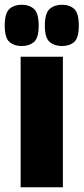

<svg xmlns="http://www.w3.org/2000/svg" viewBox="-68 -789 352 809"><path d="M19 0V-550H197V0ZM193 -595Q162 -595 141.5 -612Q121 -629 121 -681Q121 -734 141.5 -751.5Q162 -769 193 -769Q225 -769 244.5 -751.5Q264 -734 264 -681Q264 -629 244.5 -612Q225 -595 193 -595ZM23 -595Q-8 -595 -28 -612Q-48 -629 -48 -681Q-48 -734 -28 -751.5Q-8 -769 23 -769Q55 -769 75 -751.5Q95 -734 95 -681Q95 -629 75 -612Q55 -595 23 -595Z"/></svg>

Font: Georama ExtraCondensed Black
Style: Regular
Weight: 900
Width: 2
Designer: Jean-Baptiste Levee
Foundry: Production Type
Version: Version 1.000